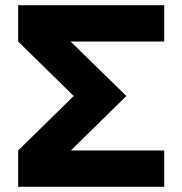

<svg xmlns="http://www.w3.org/2000/svg" viewBox="-20 -720 703 740"><path d="M253 -140H613V0H50V-140L264 -350L50 -560V-700H613V-560H252L467 -350L253 -140Z"/></svg>

Font: CAT North
Style: Regular
Weight: 400
Designer: Peter Wiegel
Foundry: Peter Wiegel
Version: Version 1.000